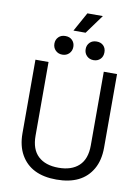

<svg xmlns="http://www.w3.org/2000/svg" viewBox="-110 -1113 870 1198"><g transform="rotate(10 325.0 -513.5)"><path d="M333 14Q171 14 107 -98Q75 -154 75 -234V-700H158V-233Q158 -147 204 -104Q250 -61 333 -61Q416 -61 462 -104Q508 -147 508 -233V-700H592V-234Q592 -154 560 -98Q496 14 333 14ZM372 -820Q372 -845 389 -862Q405 -878 432 -878Q459 -878 475 -862Q491 -846 491 -820Q491 -793 475 -777Q458 -760 432 -760Q406 -760 389 -777Q372 -794 372 -820ZM174 -820Q174 -845 191 -862Q207 -878 234 -878Q261 -878 277 -862Q294 -845 294 -820Q294 -794 277 -777Q260 -760 234 -760Q208 -760 191 -777Q174 -794 174 -820ZM354 -920H277L344 -1041H442Z"/></g></svg>

Font: Rilu
Style: Regular
Weight: 500
Designer: Alí Sinisterra
Foundry: Alí Sinisterra
Version: 0.1